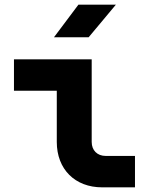

<svg xmlns="http://www.w3.org/2000/svg" viewBox="-20 -805 640 825"><path d="M361 -645 478 -785H317L212 -645ZM560 0V-135H434C398 -135 374 -159 374 -195V-550H40V-415H224V-195C224 -78 302 0 419 0Z"/></svg>

Font: Tekne LDO ExtraBold
Style: Regular
Weight: 800
Monospace: yes
Designer: Alessio Laiso, Mario Rullo, Paolo Rosset
Foundry: Alessio Laiso
Version: Version 1.000;hotconv 1.0.109;makeotfexe 2.5.65596